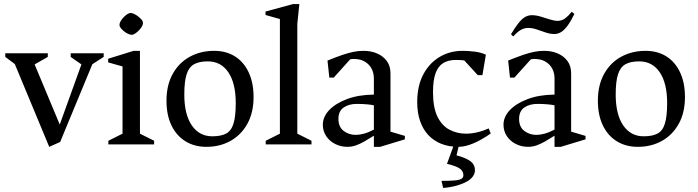

<svg xmlns="http://www.w3.org/2000/svg" viewBox="-20 -713 3445 948"><path d="M223 12 53 -397 6 -432V-450H216V-432L151 -395L275 -98L382 -395L329 -432V-450H492V-432L436 -396L277 -12Z M515 0V-18L585 -53V-385L514 -405V-423L640 -462H671V-53L741 -18V0ZM631 -541Q624 -541 613.5 -545.5Q603 -550 593.5 -557.5Q584 -565 577 -573.5Q570 -582 570 -590Q570 -599 575.5 -608.5Q581 -618 590 -627.5Q599 -637 608.5 -643Q618 -649 625 -649Q631 -649 641.5 -644.5Q652 -640 662 -632Q672 -624 679 -616Q686 -608 686 -599Q686 -591 680 -581Q674 -571 665 -562Q656 -553 646.5 -547Q637 -541 631 -541Z M999 12Q940 12 895.5 -15.5Q851 -43 826.5 -94Q802 -145 802 -216Q802 -293 833 -348.5Q864 -404 917.5 -433Q971 -462 1037 -462Q1096 -462 1139.5 -435Q1183 -408 1207.5 -356.5Q1232 -305 1232 -234Q1232 -157 1201.5 -102Q1171 -47 1118.5 -17.5Q1066 12 999 12ZM1028 -40Q1071 -40 1096.5 -53.5Q1122 -67 1133 -103Q1144 -139 1144 -204Q1144 -302 1107.5 -356Q1071 -410 1006 -410Q964 -410 938.5 -396Q913 -382 901.5 -346.5Q890 -311 890 -246Q890 -148 927 -94Q964 -40 1028 -40Z M1292 0V-18L1362 -53V-619L1291 -639V-656L1427 -693H1458L1448 -595V-53L1518 -18V0Z M1695 12Q1663 12 1635 -2Q1607 -16 1590.5 -41Q1574 -66 1574 -97Q1574 -136 1605 -169Q1636 -202 1692.5 -223.5Q1749 -245 1826 -246V-326Q1826 -351 1815.5 -372.5Q1805 -394 1782.5 -408Q1760 -422 1726 -422Q1723 -422 1717.5 -421.5Q1712 -421 1709 -420L1628 -330H1606L1597 -414Q1639 -431 1669.5 -441.5Q1700 -452 1725 -457Q1750 -462 1775 -462Q1812 -462 1842 -449Q1872 -436 1890 -411.5Q1908 -387 1908 -351V-63L1979 -42V-25L1857 12H1826V-43Q1801 -27 1779 -14.5Q1757 -2 1737 5Q1717 12 1695 12ZM1736 -47Q1755 -47 1777 -53Q1799 -59 1826 -73V-193Q1813 -196 1790.5 -198Q1768 -200 1742 -200Q1702 -200 1676.5 -182Q1651 -164 1651 -126Q1651 -86 1677 -66.5Q1703 -47 1736 -47Z M2244 12Q2196 12 2158.5 -3Q2121 -18 2094.5 -46.5Q2068 -75 2054 -116Q2040 -157 2040 -209Q2040 -288 2069.5 -344.5Q2099 -401 2150 -431.5Q2201 -462 2264 -462Q2292 -462 2324 -458Q2356 -454 2379 -443L2362 -342H2339L2273 -414Q2267 -416 2252 -416.5Q2237 -417 2230 -417Q2194 -417 2169 -402Q2144 -387 2131 -352.5Q2118 -318 2118 -258Q2118 -182 2140 -137Q2162 -92 2199.5 -72.5Q2237 -53 2281 -53Q2307 -53 2335.5 -59.5Q2364 -66 2393 -79L2403 -54Q2379 -37 2357.5 -25Q2336 -13 2317 -5Q2298 3 2279.5 7.5Q2261 12 2244 12ZM2168 215 2160 180Q2200 180 2224 178Q2248 176 2258 170Q2268 164 2268 152Q2268 134 2252.5 121Q2237 108 2187 96L2222 0H2247L2234 54Q2279 66 2302 82.5Q2325 99 2325 128Q2325 144 2314.5 158.5Q2304 173 2284 184Q2264 195 2234.5 203.5Q2205 212 2168 215Z M2587 12Q2555 12 2527 -2Q2499 -16 2482.5 -41Q2466 -66 2466 -97Q2466 -136 2497 -169Q2528 -202 2584.5 -223.5Q2641 -245 2718 -246V-326Q2718 -351 2707.5 -372.5Q2697 -394 2674.5 -408Q2652 -422 2618 -422Q2615 -422 2609.5 -421.5Q2604 -421 2601 -420L2520 -330H2498L2489 -414Q2531 -431 2561.5 -441.5Q2592 -452 2617 -457Q2642 -462 2667 -462Q2704 -462 2734 -449Q2764 -436 2782 -411.5Q2800 -387 2800 -351V-63L2871 -42V-25L2749 12H2718V-43Q2693 -27 2671 -14.5Q2649 -2 2629 5Q2609 12 2587 12ZM2628 -47Q2647 -47 2669 -53Q2691 -59 2718 -73V-193Q2705 -196 2682.5 -198Q2660 -200 2634 -200Q2594 -200 2568.5 -182Q2543 -164 2543 -126Q2543 -86 2569 -66.5Q2595 -47 2628 -47ZM2514 -533 2503 -544Q2524 -579 2540.5 -599.5Q2557 -620 2572.5 -629Q2588 -638 2606 -638Q2627 -638 2650 -631Q2673 -624 2695 -617Q2717 -610 2733 -610Q2754 -610 2770.5 -622.5Q2787 -635 2803 -655L2816 -644Q2799 -609 2783 -587Q2767 -565 2751 -555Q2735 -545 2717 -545Q2697 -545 2674.5 -552.5Q2652 -560 2630.5 -567.5Q2609 -575 2589 -575Q2568 -575 2551 -565Q2534 -555 2514 -533Z M3129 12Q3070 12 3025.5 -15.5Q2981 -43 2956.5 -94Q2932 -145 2932 -216Q2932 -293 2963 -348.5Q2994 -404 3047.5 -433Q3101 -462 3167 -462Q3226 -462 3269.5 -435Q3313 -408 3337.5 -356.5Q3362 -305 3362 -234Q3362 -157 3331.5 -102Q3301 -47 3248.5 -17.5Q3196 12 3129 12ZM3158 -40Q3201 -40 3226.5 -53.5Q3252 -67 3263 -103Q3274 -139 3274 -204Q3274 -302 3237.5 -356Q3201 -410 3136 -410Q3094 -410 3068.5 -396Q3043 -382 3031.5 -346.5Q3020 -311 3020 -246Q3020 -148 3057 -94Q3094 -40 3158 -40Z"/></svg>

Font: Ancizar Serif Light
Style: Regular
Weight: 400
Version: Version 8.100